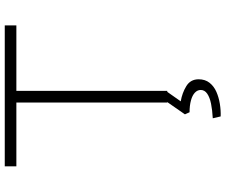

<svg xmlns="http://www.w3.org/2000/svg" viewBox="-92 -648 970 827"><g transform="rotate(-90 393.5 -235.0)"><path d="M365 0V-650H90V-700H697V-650H415V0ZM305 230 297 196Q333 194 360 188.5Q387 183 403 172Q419 161 419 144Q419 130 407.5 119Q396 108 374 102Q352 96 323 96L314 76L371 -6H415L370 58Q406 64 435.5 82Q465 100 465 135Q465 163 450 182Q435 201 411 211.5Q387 222 359 226.5Q331 231 305 230Z"/></g></svg>

Font: Lexend Zetta ExtraLight
Style: Regular
Weight: 250
Version: Version 1.007